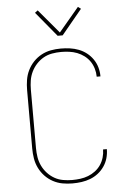

<svg xmlns="http://www.w3.org/2000/svg" viewBox="-63 -1011 726 1065"><g transform="rotate(-5 300.0 -478.5)"><path d="M297 8Q269 8 241.5 3Q214 -2 189 -15.5Q164 -29 144.5 -49.5Q125 -70 112.5 -95.5Q100 -121 95.5 -149Q91 -177 91 -205V-530Q91 -558 95.5 -586Q100 -614 112.5 -639.5Q125 -665 144.5 -685.5Q164 -706 189 -719.5Q214 -733 241.5 -738Q269 -743 297 -743Q323 -743 348 -739.5Q373 -736 396.5 -727Q420 -718 440 -702.5Q460 -687 474.5 -666Q489 -645 496 -620.5Q503 -596 503 -571V-570H482V-571Q482 -593 475.5 -615Q469 -637 456.5 -655.5Q444 -674 425.5 -688Q407 -702 386 -710Q365 -718 342.5 -721Q320 -724 297 -724Q272 -724 246.5 -719.5Q221 -715 199 -702.5Q177 -690 159.5 -671Q142 -652 131 -629Q120 -606 116 -581Q112 -556 112 -530V-205Q112 -179 116 -154Q120 -129 131 -106Q142 -83 159.5 -64Q177 -45 199 -32.5Q221 -20 246.5 -15.5Q272 -11 297 -11Q320 -11 342.5 -14Q365 -17 386 -25Q407 -33 425.5 -47Q444 -61 456.5 -79.5Q469 -98 475.5 -120Q482 -142 482 -164V-165H503V-164Q503 -139 496 -114.5Q489 -90 474.5 -69Q460 -48 440 -32.5Q420 -17 396.5 -8Q373 1 348 4.5Q323 8 297 8ZM286 -815 172 -953 188 -965 300 -832 412 -965 428 -953 314 -815Z"/></g></svg>

Font: Iosevka Thin Extended
Style: Regular
Weight: 100
Width: 7
Monospace: yes
Designer: Belleve Invis
Foundry: Belleve Invis
Version: Version 32.5.0; ttfautohint (v1.8.4)